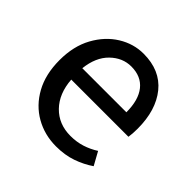

<svg xmlns="http://www.w3.org/2000/svg" viewBox="-139 -648 793 793"><g transform="rotate(45 257.0 -251.5)"><path d="M287.6 12.2Q220.7 12.2 165.8 -19Q110.8 -50.3 78.4 -109.1Q45.9 -168 45.9 -250.5Q45.9 -332 78.6 -391.4Q111.3 -450.7 163.1 -482.7Q214.8 -514.6 272.9 -514.6Q370.1 -514.6 422.4 -450.2Q474.6 -385.7 474.6 -277.8Q474.6 -249 471.2 -227.5H137.2Q142.6 -150.9 186.5 -105.7Q230.5 -60.5 299.3 -60.5Q335 -60.5 365.7 -70.3Q396.5 -80.1 423.8 -97.7L455.6 -40Q421.4 -16.6 380.1 -2.2Q338.9 12.2 287.6 12.2ZM136.2 -293H393.6Q393.6 -364.7 362.8 -403.1Q332 -441.4 274.4 -441.4Q223.6 -441.4 183.8 -402.6Q144 -363.8 136.2 -293Z"/></g></svg>

Font: Akatab Medium
Style: Regular
Weight: 500
Designer: SIL Global
Foundry: SIL Global
Version: Version 4.100